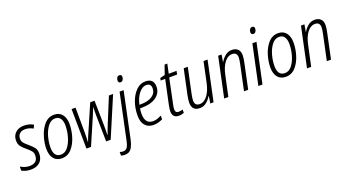

<svg xmlns="http://www.w3.org/2000/svg" viewBox="-65 -1454 4394 2420"><g transform="rotate(-20 2132.0 -243.5)"><path d="M119 10Q198 10 241.5 -32Q285 -74 285 -146Q285 -199 259 -229.5Q233 -260 192 -295Q156 -324 138 -347Q120 -370 120 -402Q120 -446 147.5 -470Q175 -494 220 -494Q252 -494 279 -485Q306 -476 326 -464L348 -509Q325 -522 293 -532Q261 -542 220 -542Q151 -542 108 -502.5Q65 -463 65 -398Q65 -349 89 -318Q113 -287 152 -256Q190 -224 209.5 -201Q229 -178 229 -142Q229 -38 117 -38Q82 -38 50.5 -49.5Q19 -61 -2 -75L-3 -20Q16 -9 47 0.5Q78 10 119 10Z M534 10Q613 10 665.5 -48.5Q718 -107 744.5 -193.5Q771 -280 771 -363Q771 -446 733 -493.5Q695 -541 627 -541Q547 -541 494 -480.5Q441 -420 414.5 -333Q388 -246 388 -168Q388 -84 426 -37Q464 10 534 10ZM539 -38Q443 -38 443 -167Q443 -237 464 -312.5Q485 -388 525.5 -440.5Q566 -493 623 -493Q670 -493 693 -457.5Q716 -422 716 -366Q716 -290 694.5 -214.5Q673 -139 633.5 -88.5Q594 -38 539 -38Z M865 0H926L1081 -358Q1106 -416 1123 -461H1125Q1124 -431 1123 -404.5Q1122 -378 1123 -350L1129 0H1190L1416 -532H1360L1226 -206Q1210 -166 1197 -133Q1184 -100 1174 -70H1171Q1172 -100 1173 -134Q1174 -168 1173 -199L1167 -532H1109L962 -193Q948 -162 934.5 -130Q921 -98 913 -72H910Q912 -98 913 -129Q914 -160 914 -198L912 -532H859Z M1557 -638Q1576 -638 1588 -655Q1600 -672 1600 -694Q1600 -727 1570 -727Q1548 -727 1537 -709Q1526 -691 1526 -671Q1526 -638 1557 -638ZM1293 240Q1355 240 1383.5 197.5Q1412 155 1429 75L1557 -532H1503L1376 70Q1363 136 1344 164Q1325 192 1290 192Q1263 192 1244 183V232Q1263 240 1293 240Z M1763 10Q1800 10 1831 1Q1862 -8 1887 -21L1888 -70Q1860 -56 1833 -46.5Q1806 -37 1775 -37Q1667 -37 1667 -173Q1667 -214 1673 -245H1688Q1821 -245 1891.5 -296.5Q1962 -348 1962 -433Q1962 -542 1850 -542Q1782 -542 1728 -490Q1674 -438 1643 -353Q1612 -268 1612 -169Q1612 -80 1653.5 -35Q1695 10 1763 10ZM1681 -290Q1701 -382 1747.5 -438.5Q1794 -495 1845 -495Q1909 -495 1909 -429Q1909 -365 1853 -327.5Q1797 -290 1696 -290Z M2104 10Q2123 10 2140.5 6Q2158 2 2172 -3V-48Q2144 -38 2117 -38Q2071 -38 2073 -87Q2073 -115 2082 -151L2152 -486H2258L2267 -532H2162L2189 -658H2152L2109 -534L2044 -518L2037 -486H2098L2027 -152Q2023 -132 2020.5 -113.5Q2018 -95 2018 -80Q2018 10 2104 10Z M2385 10Q2437 10 2476 -23Q2515 -56 2538 -96H2541L2526 0H2570L2683 -532H2629L2572 -262Q2549 -155 2503 -96.5Q2457 -38 2401 -38Q2334 -38 2334 -109Q2334 -126 2337.5 -147Q2341 -168 2345 -190L2418 -532H2363L2291 -193Q2287 -170 2283 -145Q2279 -120 2279 -101Q2279 10 2385 10Z M2712 1H2768L2826 -270Q2848 -376 2893.5 -434Q2939 -492 2995 -492Q3062 -492 3062 -423Q3062 -405 3058 -383.5Q3054 -362 3050 -339L2978 1H3034L3105 -335Q3110 -358 3114 -384.5Q3118 -411 3118 -431Q3119 -486 3089.5 -514Q3060 -542 3011 -542Q2958 -542 2919 -509Q2880 -476 2857 -435H2855L2871 -532H2825Z M3338 -638Q3358 -638 3369.5 -655Q3381 -672 3381 -695Q3381 -727 3351 -727Q3329 -727 3318 -709Q3307 -691 3307 -671Q3307 -638 3338 -638ZM3171 0H3226L3339 -532H3284Z M3538 10Q3617 10 3669.5 -48.5Q3722 -107 3748.5 -193.5Q3775 -280 3775 -363Q3775 -446 3737 -493.5Q3699 -541 3631 -541Q3551 -541 3498 -480.5Q3445 -420 3418.5 -333Q3392 -246 3392 -168Q3392 -84 3430 -37Q3468 10 3538 10ZM3543 -38Q3447 -38 3447 -167Q3447 -237 3468 -312.5Q3489 -388 3529.5 -440.5Q3570 -493 3627 -493Q3674 -493 3697 -457.5Q3720 -422 3720 -366Q3720 -290 3698.5 -214.5Q3677 -139 3637.5 -88.5Q3598 -38 3543 -38Z M3823 1H3879L3937 -270Q3959 -376 4004.5 -434Q4050 -492 4106 -492Q4173 -492 4173 -423Q4173 -405 4169 -383.5Q4165 -362 4161 -339L4089 1H4145L4216 -335Q4221 -358 4225 -384.5Q4229 -411 4229 -431Q4230 -486 4200.5 -514Q4171 -542 4122 -542Q4069 -542 4030 -509Q3991 -476 3968 -435H3966L3982 -532H3936Z"/></g></svg>

Font: Noto Sans Display SemiCondensed Light
Style: Italic
Weight: 300
Width: 4
Italic angle: -12°
Designer: Monotype Design Team
Foundry: Monotype Imaging Inc.
Version: Version 1.900